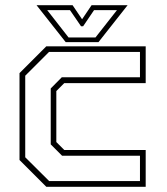

<svg xmlns="http://www.w3.org/2000/svg" viewBox="-20 -718 642 738"><path d="M158 0 55 -103V-437L158 -540H540V-398.5H227L196.5 -368V-172L227 -141.5H540V0ZM169 -22H518V-119.5H218.5L175 -163V-378L217.5 -421H518V-518.5H168.5L77 -427V-113.5ZM232.5 -556 120.5 -698H259L295.5 -644L332 -698H470.5L358.5 -556ZM243.5 -574H347L429.5 -679H341.5L299.5 -617H291.5L249 -679H161.5Z"/></svg>

Font: Tourney ExtraLight
Style: Regular
Weight: 250
Designer: Tyler Finck
Foundry: Etcetera Type Co
Version: Version 1.015